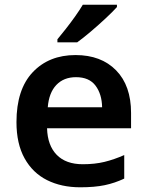

<svg xmlns="http://www.w3.org/2000/svg" viewBox="-20 -786 625 816"><path d="M301 -552Q410 -552 473.5 -487Q537 -422 537 -306V-241H180Q182 -168 221 -128Q260 -88 332 -88Q383 -88 424 -98Q465 -108 508 -127V-27Q468 -8 425 1Q382 10 321 10Q241 10 180 -20.5Q119 -51 84.5 -113Q50 -175 50 -267Q50 -406 119 -479Q188 -552 301 -552ZM303 -458Q251 -458 219.5 -425Q188 -392 183 -330H414Q413 -386 386 -422Q359 -458 303 -458ZM477 -756Q460 -737 429.5 -708.5Q399 -680 366 -652Q333 -624 308 -606H224V-619Q239 -637 259.5 -663Q280 -689 299.5 -716.5Q319 -744 332 -766H477Z"/></svg>

Font: Noto Sans Lao UI SemBd
Style: Regular
Weight: 600
Designer: Monotype Design Team
Foundry: Monotype Imaging Inc.
Version: Version 2.000; ttfautohint (v1.8.4.7-5d5b)